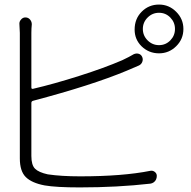

<svg xmlns="http://www.w3.org/2000/svg" viewBox="-20 -818 841 846"><path d="M126 -374Q118.2 -372.1 118.2 -364.3V-130.9Q118.2 -90.8 134.3 -74.7Q150.4 -58.6 190.4 -49.8Q250 -41 333 -41Q520.5 -41 642.6 -65.4Q653.3 -67.4 662.1 -60.5Q670.9 -53.7 670.9 -43Q670.9 -34.2 667.5 -26.9Q664.1 -19.5 657.2 -14.6Q650.4 -9.8 642.6 -8.8Q497.1 7.8 331.1 7.8Q227.5 7.8 176.8 -1Q120.1 -11.7 93.8 -37.6Q67.4 -63.5 67.4 -120.1V-672.9L65.4 -713.9Q65.4 -723.6 72.3 -731.4Q80.1 -741.2 91.8 -741.2Q104.5 -741.2 112.3 -731.9Q120.1 -722.7 120.1 -710.9Q118.2 -692.4 118.2 -672.9V-432.6Q118.2 -424.8 126 -426.8Q217.8 -448.2 328.6 -483.4Q439.5 -518.6 518.6 -552.7Q549.8 -567.4 569.3 -579.1Q580.1 -584 590.8 -581.1Q601.6 -578.1 606.4 -567.4Q611.3 -556.6 606.9 -545.4Q602.5 -534.2 591.8 -529.3Q556.6 -513.7 537.1 -505.9Q384.8 -442.4 126 -374ZM630.4 -640.1Q651.4 -619.1 680.7 -619.1Q710 -619.1 730.5 -640.1Q751 -661.1 751 -690.4Q751 -719.7 730.5 -740.7Q710 -761.7 680.7 -761.7Q651.4 -761.7 630.4 -740.7Q609.4 -719.7 609.4 -690.4Q609.4 -661.1 630.4 -640.1ZM680.7 -797.9Q724.6 -797.9 756.3 -766.1Q788.1 -734.4 788.1 -690.4Q788.1 -645.5 756.3 -614.3Q724.6 -583 680.7 -583Q635.7 -583 603.5 -614.3Q573.2 -644.5 573.2 -687.5Q573.2 -735.4 604.5 -766.6Q635.7 -797.9 680.7 -797.9Z"/></svg>

Font: Gen Jyuu Gothic P Light
Style: Regular
Weight: 200
Designer: [Source Han Sans]
Ryoko NISHIZUKA  (kana & ideographs); Paul D. Hunt (Latin, Greek & Cyrillic); Wenlong ZHANG  (bopomofo
Version: Version 1.002.20150607